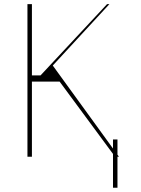

<svg xmlns="http://www.w3.org/2000/svg" viewBox="-20 -747 671 915"><path d="M528.4 0 264.2 -358H132.1V0H110.8V-727.3H132.1V-387.8H173.3L490.1 -727.3H501.4L231.5 -434.7L546.9 0ZM539.8 -82.4V147.7H518.5V-82.4Z"/></svg>

Font: Inter UI Thin
Style: Regular
Weight: 100
Designer: Rasmus Andersson
Foundry: rsms
Version: 3.2;8d6f07862